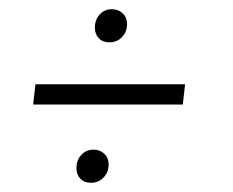

<svg xmlns="http://www.w3.org/2000/svg" viewBox="-20 -495 506 417"><path d="M146 -130Q146 -147 156.5 -158.5Q167 -170 183 -170Q197 -170 206.5 -161Q216 -152 216 -138Q216 -121 205 -109.5Q194 -98 178 -98Q163 -98 154.5 -107Q146 -116 146 -130ZM186 -435Q186 -452 196.5 -463.5Q207 -475 223 -475Q237 -475 246.5 -466Q256 -457 256 -443Q256 -426 245 -414.5Q234 -403 218 -403Q203 -403 194.5 -412Q186 -421 186 -435ZM57 -312H382L377 -268H52Z"/></svg>

Font: Bellota Text Light
Style: Italic
Weight: 300
Italic angle: -7.5°
Designer: Kemie Guaida
Foundry: Kemie Guaida
Version: Version 4.001